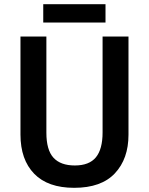

<svg xmlns="http://www.w3.org/2000/svg" viewBox="-20 -889 713 919"><path d="M595 -244Q595 -129 530 -59.5Q465 10 335 10Q209 10 143.5 -57.5Q78 -125 78 -245V-714H202V-254Q202 -171 236 -134Q270 -97 338 -97Q407 -97 439 -136Q471 -175 471 -255V-714H595ZM485 -869V-781H187V-869Z"/></svg>

Font: Noto Sans Devanagari SemiCondensed SemiBold
Style: Regular
Weight: 600
Width: 4
Designer: Jelle Bosma - Monotype Design Team
Foundry: Monotype Imaging Inc.
Version: Version 2.004; ttfautohint (v1.8.4.7-5d5b)